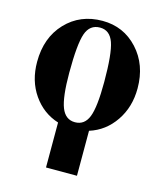

<svg xmlns="http://www.w3.org/2000/svg" viewBox="-104 -551 707 833"><g transform="rotate(15 250.0 -134.0)"><path d="M181 205V3Q111 -19 68 -81Q25 -143 25 -228Q25 -337 89.5 -405Q154 -473 254 -473Q349 -473 412.5 -404Q476 -335 476 -229Q476 -145 433 -82Q390 -19 320 3V205ZM251 -442Q205 -442 188.5 -394.5Q172 -347 172 -218Q172 -109 190 -63Q208 -17 251 -17Q294 -17 311.5 -61.5Q329 -106 329 -218Q329 -346 312 -394Q295 -442 251 -442Z"/></g></svg>

Font: STIX MathJax Main
Style: Bold
Weight: 700
Designer: MicroPress Inc., with final additions and corrections provided by Coen Hoffman, Elsevier (retired)
Version: Version 1.1.1